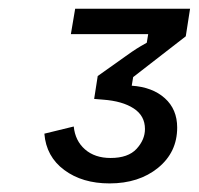

<svg xmlns="http://www.w3.org/2000/svg" viewBox="-20 -837 463 447"><path d="M235 -410Q171.7 -410 129.6 -441.2Q87.5 -472.5 83.3 -525.8L151.7 -542.5Q155 -509.2 177.9 -489.2Q200.8 -469.2 237.5 -469.2Q278.3 -469.2 297.9 -490.4Q317.5 -511.7 317.5 -536.7Q317.5 -567.5 291.2 -584.6Q265 -601.7 220 -605L199.2 -606.7L207.5 -660L273.3 -706.7Q288.3 -717.5 297.5 -723.3Q306.7 -729.2 321.7 -737.5L325 -757.5H145L155 -816.7H422.5L412.5 -752.5L290 -657.5L286.7 -637.5Q335 -634.2 363.8 -608.3Q392.5 -582.5 392.5 -540Q392.5 -482.5 347.9 -446.2Q303.3 -410 235 -410Z"/></svg>

Font: Familjen Grotesk GF
Style: Italic
Weight: 400
Designer: Anders Wikstroem, Jonas Baeckman, Matilda Gysing, Kristian Moeller
Foundry: Familjen STHML AB
Version: Version 2.000; Beta; Release 4; Build 6